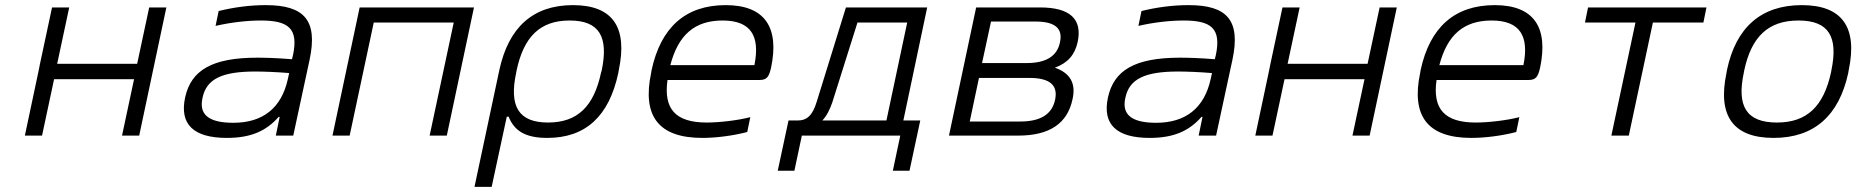

<svg xmlns="http://www.w3.org/2000/svg" viewBox="-20 -529 7242 749"><path d="M77 0H144L191 -220H503L456 0H523L629 -500H562L515 -280H203L250 -500H183L136 -280L130 -250Z M1017 -509C956 -509 894 -501 833 -486L821 -428C882 -442 945 -449 998 -449C1105 -449 1145 -418 1123 -314L1119 -298C1056 -303 1010 -304 984 -304C807 -304 725 -255 702 -148C680 -44 735 9 865 9C957 9 1018 -17 1067 -73H1071L1056 0H1124L1188 -297C1220 -449 1168 -509 1017 -509ZM770 -147C785 -221 846 -250 976 -250C1007 -250 1060 -248 1108 -244L1103 -221C1078 -107 1005 -50 890 -50C790 -50 756 -85 770 -147Z M1277 0H1344L1438 -441H1750L1656 0H1723L1829 -500H1383Z M2392 -244 2394 -256C2429 -422 2371 -509 2215 -509C2059 -509 1964 -422 1928 -256L1831 200H1898L1957 -74H1964C1986 -20 2027 9 2115 9C2265 9 2356 -76 2392 -244ZM1994 -247 1995 -253C2023 -386 2087 -449 2202 -449C2318 -449 2355 -386 2327 -253L2325 -247C2297 -114 2233 -51 2118 -51C2003 -51 1965 -114 1994 -247Z M2988 -265C3021 -422 2964 -509 2811 -509C2654 -509 2558 -422 2522 -256L2520 -244C2485 -77 2548 9 2720 9C2772 9 2837 1 2895 -14L2907 -72C2857 -59 2785 -51 2737 -51C2615 -51 2568 -104 2584 -217H2943C2972 -217 2980 -230 2988 -265ZM2595 -275C2626 -393 2690 -449 2799 -449C2909 -449 2946 -389 2923 -275Z M3092 -59H3056L3014 137H3079L3108 0H3492L3463 137H3528L3570 -59H3504L3597 -500H3280L3166 -132C3150 -79 3128 -59 3092 -59ZM3188 -59C3205 -77 3217 -101 3227 -130L3325 -441H3519L3438 -59Z M3682 0H3952C4074 0 4144 -47 4164 -142C4178 -204 4155 -244 4095 -265C4145 -283 4173 -315 4184 -365C4203 -455 4154 -500 4037 -500H3788ZM3763 -55 3799 -225H3996C4075 -225 4108 -197 4096 -140C4084 -83 4039 -55 3960 -55ZM3811 -283 3846 -445H4019C4095 -445 4127 -419 4115 -364C4104 -310 4061 -283 3985 -283Z M4617 -509C4556 -509 4494 -501 4433 -486L4421 -428C4482 -442 4545 -449 4598 -449C4705 -449 4745 -418 4723 -314L4719 -298C4656 -303 4610 -304 4584 -304C4407 -304 4325 -255 4302 -148C4280 -44 4335 9 4465 9C4557 9 4618 -17 4667 -73H4671L4656 0H4724L4788 -297C4820 -449 4768 -509 4617 -509ZM4370 -147C4385 -221 4446 -250 4576 -250C4607 -250 4660 -248 4708 -244L4703 -221C4678 -107 4605 -50 4490 -50C4390 -50 4356 -85 4370 -147Z M4877 0H4944L4991 -220H5303L5256 0H5323L5429 -500H5362L5315 -280H5003L5050 -500H4983L4936 -280L4930 -250Z M5988 -265C6021 -422 5964 -509 5811 -509C5654 -509 5558 -422 5522 -256L5520 -244C5485 -77 5548 9 5720 9C5772 9 5837 1 5895 -14L5907 -72C5857 -59 5785 -51 5737 -51C5615 -51 5568 -104 5584 -217H5943C5972 -217 5980 -230 5988 -265ZM5595 -275C5626 -393 5690 -449 5799 -449C5909 -449 5946 -389 5923 -275Z M6266 0H6334L6428 -441H6625L6637 -500H6175L6163 -441H6360Z M6717 -256 6715 -244C6680 -78 6740 9 6899 9C7057 9 7154 -78 7190 -244L7192 -256C7227 -422 7167 -509 7009 -509C6850 -509 6752 -422 6717 -256ZM6783 -247 6784 -253C6812 -386 6878 -449 6996 -449C7114 -449 7152 -386 7124 -253L7123 -247C7094 -114 7029 -51 6912 -51C6793 -51 6754 -114 6783 -247Z"/></svg>

Font: LT Wave Mono Light
Style: Italic
Weight: 300
Designer: Daniel Lyons
Version: Version 2.5 (Glyphs App)